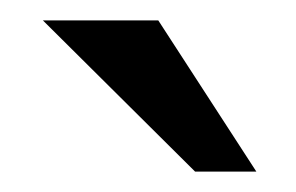

<svg xmlns="http://www.w3.org/2000/svg" viewBox="-20 -760 290 188"><path d="M135 -740 231 -592H171L22 -740Z"/></svg>

Font: Autonym
Style: Regular
Weight: 500
Version: Version 1.0.20131126